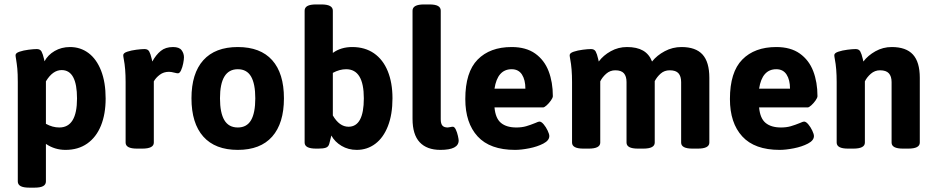

<svg xmlns="http://www.w3.org/2000/svg" viewBox="-20 -675 4258 874"><path d="M61 150.9V-301.3Q61 -340.3 58.8 -362.5Q56.6 -384.8 53.2 -405.3Q50.8 -418.5 50.8 -423.8Q50.8 -433.6 68.8 -439.7Q86.9 -445.8 110.1 -448.7Q133.3 -451.7 147.5 -451.7Q163.1 -451.7 169.2 -440.2Q175.3 -428.7 180.2 -407.2L182.6 -396Q197.8 -424.8 228.8 -442.9Q259.8 -460.9 298.8 -460.9Q346.2 -460.9 382.8 -433.6Q419.4 -406.2 440.2 -353.3Q460.9 -300.3 460.9 -226.6Q460.9 -155.8 439.5 -103Q418 -50.3 377 -21.5Q335.9 7.3 278.3 7.3Q229 7.3 189 -20V150.9Q189 165 176.5 172.1Q164.1 179.2 137.2 179.2H113.3Q86.4 179.2 73.7 172.1Q61 165 61 150.9ZM330.6 -226.6Q330.6 -356 260.7 -356Q219.7 -356 189 -304.7V-111.3Q219.2 -94.7 250 -94.7Q330.6 -94.7 330.6 -226.6Z M551.8 -25.9V-301.3Q551.8 -363.8 543.5 -405.3Q541 -418.5 541 -423.8Q541 -433.6 559.3 -439.7Q577.6 -445.8 600.8 -448.7Q624 -451.7 638.2 -451.7Q653.3 -451.7 659.4 -440.4Q665.5 -429.2 670.4 -407.7L673.3 -395Q689.9 -425.3 711.7 -443.1Q733.4 -460.9 767.6 -460.9Q795.9 -460.9 806.6 -446.5Q817.4 -432.1 817.4 -414.1Q817.4 -404.3 814 -386.5Q810.5 -368.7 804.2 -355Q797.9 -341.3 790 -341.3Q784.7 -341.3 773.9 -344.2Q759.3 -348.1 749 -348.1Q725.1 -348.1 707.3 -334.7Q689.5 -321.3 680.2 -304.7V-25.9Q680.2 1.5 627.4 1.5H603.5Q551.8 1.5 551.8 -25.9Z M851.6 -227.5Q851.6 -340.8 905.5 -400.9Q959.5 -460.9 1062.5 -460.9Q1165.5 -460.9 1219 -401.1Q1272.5 -341.3 1272.5 -227.5Q1272.5 -113.8 1219 -53.2Q1165.5 7.3 1062.5 7.3Q959.5 7.3 905.5 -53.2Q851.6 -113.8 851.6 -227.5ZM1142.1 -227.5Q1142.1 -293.5 1122.8 -326.7Q1103.5 -359.9 1062.5 -359.9Q981.4 -359.9 981.4 -227.5Q981.4 -161.6 1001.2 -128.2Q1021 -94.7 1062.5 -94.7Q1103.5 -94.7 1122.8 -127.9Q1142.1 -161.1 1142.1 -227.5Z M1488.3 -58.1 1485.8 -47.9Q1481.4 -28.8 1479 -21Q1475.6 -7.3 1463.9 -2.9Q1452.1 1.5 1429.2 1.5H1418.9Q1366.7 1.5 1366.7 -25.9V-626.5Q1366.7 -640.6 1379.4 -647.7Q1392.1 -654.8 1418.9 -654.8H1442.9Q1495.1 -654.8 1495.1 -626.5V-434.1Q1531.7 -460.9 1583.5 -460.9Q1641.1 -460.9 1682.4 -432.4Q1723.6 -403.8 1745.1 -351.1Q1766.6 -298.3 1766.6 -227.5Q1766.6 -153.8 1745.8 -100.8Q1725.1 -47.9 1688.2 -20.3Q1651.4 7.3 1604 7.3Q1565.4 7.3 1534.7 -11Q1503.9 -29.3 1488.3 -58.1ZM1636.2 -227.5Q1636.2 -359.9 1555.7 -359.9Q1525.9 -359.9 1495.1 -343.3V-149.4Q1524.9 -98.1 1566.4 -98.1Q1636.2 -98.1 1636.2 -227.5Z M1857.9 -133.8V-626.5Q1857.9 -654.8 1910.2 -654.8H1934.6Q1961.4 -654.8 1973.9 -647.7Q1986.3 -640.6 1986.3 -626.5V-132.3Q1986.3 -112.3 1993.7 -103.5Q2001 -94.7 2018.1 -94.7Q2022.5 -94.7 2031.2 -96.7Q2033.7 -97.2 2036.1 -97.7Q2038.6 -98.1 2041.5 -98.1Q2048.8 -98.1 2054.9 -85.2Q2061 -72.3 2064.5 -56.4Q2067.9 -40.5 2067.9 -35.6Q2067.9 7.3 1984.9 7.3Q1922.9 7.3 1890.4 -27.6Q1857.9 -62.5 1857.9 -133.8Z M2098.1 -224.1Q2098.1 -346.7 2154.3 -403.8Q2210.4 -460.9 2309.1 -460.9Q2374.5 -460.9 2416.3 -431.2Q2458 -401.4 2477.3 -351.1Q2496.6 -300.8 2496.6 -237.3Q2496.6 -230 2488 -217.8Q2479.5 -205.6 2468.8 -195.8Q2458 -186 2452.1 -186H2231Q2235.4 -136.2 2260.5 -115.5Q2285.6 -94.7 2330.6 -94.7Q2355 -94.7 2374.8 -100.3Q2394.5 -106 2417 -115.2Q2430.7 -121.6 2435.5 -121.6Q2444.3 -121.6 2454.8 -109.1Q2465.3 -96.7 2472.9 -80.6Q2480.5 -64.5 2480.5 -55.7Q2480.5 -35.6 2453.4 -21.5Q2426.3 -7.3 2389.4 0Q2352.5 7.3 2324.7 7.3Q2210.4 7.3 2154.3 -54Q2098.1 -115.2 2098.1 -224.1ZM2371.6 -271.5Q2371.6 -311.5 2356 -335.7Q2340.3 -359.9 2309.1 -359.9Q2244.6 -359.9 2231 -271.5Z M3209 -320.8V-25.9Q3209 1.5 3156.2 1.5H3132.3Q3080.6 1.5 3080.6 -25.9V-301.3Q3080.6 -327.6 3068.6 -341.3Q3056.6 -355 3028.8 -355Q3004.4 -355 2987.5 -340.1Q2970.7 -325.2 2960.4 -305.7V-25.9Q2960.4 1.5 2908.2 1.5H2883.8Q2832 1.5 2832 -25.9V-301.3Q2832 -327.6 2820.1 -341.3Q2808.1 -355 2780.8 -355Q2757.3 -355 2739.5 -339.4Q2721.7 -323.7 2712.4 -304.7V-25.9Q2712.4 1.5 2659.7 1.5H2635.7Q2584 1.5 2584 -25.9V-301.3Q2584 -363.8 2575.7 -405.3Q2573.2 -418.5 2573.2 -423.8Q2573.2 -433.6 2591.6 -439.7Q2609.9 -445.8 2633.1 -448.7Q2656.2 -451.7 2670.4 -451.7Q2685.5 -451.7 2691.7 -440.4Q2697.8 -429.2 2702.6 -407.7L2705.6 -395Q2726.1 -422.9 2760.3 -441.9Q2794.4 -460.9 2834 -460.9Q2878.9 -460.9 2907 -444.8Q2935.1 -428.7 2948.2 -395Q2970.2 -422.9 3005.9 -441.9Q3041.5 -460.9 3082 -460.9Q3147 -460.9 3178 -426.8Q3209 -392.6 3209 -320.8Z M3302.7 -224.1Q3302.7 -346.7 3358.9 -403.8Q3415 -460.9 3513.7 -460.9Q3579.1 -460.9 3620.8 -431.2Q3662.6 -401.4 3681.9 -351.1Q3701.2 -300.8 3701.2 -237.3Q3701.2 -230 3692.6 -217.8Q3684.1 -205.6 3673.3 -195.8Q3662.6 -186 3656.7 -186H3435.5Q3439.9 -136.2 3465.1 -115.5Q3490.2 -94.7 3535.2 -94.7Q3559.6 -94.7 3579.3 -100.3Q3599.1 -106 3621.6 -115.2Q3635.3 -121.6 3640.1 -121.6Q3648.9 -121.6 3659.4 -109.1Q3669.9 -96.7 3677.5 -80.6Q3685.1 -64.5 3685.1 -55.7Q3685.1 -35.6 3658 -21.5Q3630.9 -7.3 3594 0Q3557.1 7.3 3529.3 7.3Q3415 7.3 3358.9 -54Q3302.7 -115.2 3302.7 -224.1ZM3576.2 -271.5Q3576.2 -311.5 3560.5 -335.7Q3544.9 -359.9 3513.7 -359.9Q3449.2 -359.9 3435.5 -271.5Z M3788.6 -25.9V-301.3Q3788.6 -363.8 3780.3 -405.3Q3777.8 -418.5 3777.8 -423.8Q3777.8 -433.6 3796.1 -439.7Q3814.5 -445.8 3837.6 -448.7Q3860.8 -451.7 3875 -451.7Q3890.1 -451.7 3896.2 -440.4Q3902.3 -429.2 3907.2 -407.7L3910.2 -395Q3930.7 -422.4 3965.1 -441.7Q3999.5 -460.9 4039.1 -460.9Q4104.5 -460.9 4135.7 -426.8Q4167 -392.6 4167 -320.8V-25.9Q4167 1.5 4114.3 1.5H4090.3Q4038.6 1.5 4038.6 -25.9V-301.3Q4038.6 -327.6 4026.1 -341.3Q4013.7 -355 3985.8 -355Q3962.4 -355 3944.3 -339.4Q3926.3 -323.7 3917 -304.7V-25.9Q3917 1.5 3864.3 1.5H3840.3Q3788.6 1.5 3788.6 -25.9Z"/></svg>

Font: Jaldi
Style: Bold
Weight: 400
Designer: Pablo Cosgaya and Nicolas Silva
Foundry: Omnibus-Type
Version: Version 1.007